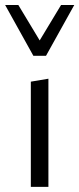

<svg xmlns="http://www.w3.org/2000/svg" viewBox="-24 -726 308 746"><path d="M95.8 0V-408.7L164.1 -420.2V0ZM105.7 -509.1 118.5 -549.5 213.2 -706.5H264.5L154.7 -509.1ZM105.7 -509.1 -4 -706.5H47.3L142.5 -548.5L154.7 -509.1Z"/></svg>

Font: Ysabeau
Style: Bold
Weight: 700
Designer: Christian Thalmann (Catharsis Fonts)
Version: Version 2.000;gftools[0.9.27.dev2+g8671c4b]